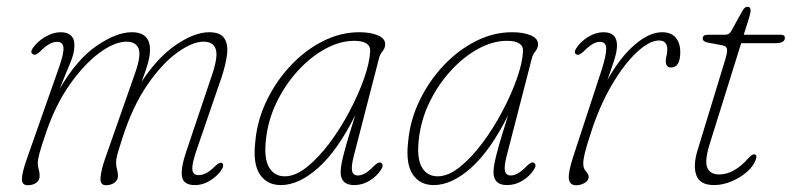

<svg xmlns="http://www.w3.org/2000/svg" viewBox="-20 -541 2346 569"><path d="M291 -69.5 379 -320.5Q399 -376 390.8 -396.8Q382.5 -417.5 355 -417.5Q320 -417.5 275.2 -384.8Q230.5 -352 188.2 -292.5Q146 -233 118 -152.5Q102 -105.5 97 -86.8Q92 -68 92 -57.5Q92 -47.5 94.8 -38.5Q97.5 -29.5 97.5 -19.5Q97.5 -6.5 87.2 0.8Q77 8 62 8Q44.5 8 45 -11.2Q45.5 -30.5 60 -71.5L155.5 -343Q169.5 -383 168 -400Q166.5 -417 149 -417Q126.5 -417 98.5 -388Q93 -383 87.8 -380.2Q82.5 -377.5 78 -380Q68.5 -385 76.5 -397.5Q90.5 -418 114 -431.8Q137.5 -445.5 159.5 -445.5Q200.5 -445.5 200.5 -407Q200.5 -383 188.2 -354.5Q176 -326 157 -278Q208 -365.5 266.8 -405.5Q325.5 -445.5 370.5 -445.5Q426 -445.5 424.5 -391Q424 -373 417.5 -350.8Q411 -328.5 399.5 -298.5Q447 -371 501.8 -408.2Q556.5 -445.5 600 -445.5Q633 -445.5 644.8 -427.5Q656.5 -409.5 652.8 -379.5Q649 -349.5 637 -313L564 -100.5Q549 -58 550 -40Q551 -22 569 -22Q579 -22 590.8 -27.8Q602.5 -33.5 618.5 -49.5Q631.5 -61.5 637.5 -58Q641.5 -56 641.2 -50.5Q641 -45 638 -40Q626.5 -21 604.2 -6.8Q582 7.5 557.5 7.5Q523 7.5 519.2 -18.5Q515.5 -44.5 533 -95L608.5 -319.5Q627 -374 619.2 -395.8Q611.5 -417.5 583 -417.5Q550.5 -417.5 505.8 -385.5Q461 -353.5 417.2 -290.2Q373.5 -227 343.5 -134Q332 -99 328 -84Q324 -69 324 -59.5Q324 -48 326.8 -39Q329.5 -30 329.5 -19Q329.5 -7 319 0.5Q308.5 8 294 8Q275.5 8 278 -15.8Q280.5 -39.5 291 -69.5Z M1028 -77Q1020.5 -47 1023.5 -34Q1026.5 -21 1041 -21Q1061.5 -21 1087.5 -48.5Q1102 -63 1109.5 -58.5Q1118.5 -52.5 1109.5 -38.5Q1097 -19 1075.8 -5.8Q1054.5 7.5 1029.5 7.5Q989.5 7.5 989.5 -31Q989.5 -42.5 992.8 -59.2Q996 -76 1005.2 -108.8Q1014.5 -141.5 1033 -200Q981 -95.5 923.5 -44Q866 7.5 812.5 7.5Q771.5 7.5 750.2 -24Q729 -55.5 736.5 -120.5Q742 -184 770 -242.2Q798 -300.5 841.2 -346.5Q884.5 -392.5 937 -419Q989.5 -445.5 1044.5 -445.5Q1078.5 -445.5 1100 -436.2Q1121.5 -427 1121.5 -410Q1121.5 -398.5 1113.5 -388.8Q1105.5 -379 1103 -367.5ZM768 -126Q762 -71 777.5 -44.8Q793 -18.5 824 -18.5Q855 -18.5 889 -45.5Q923 -72.5 955.8 -116Q988.5 -159.5 1015.2 -210Q1042 -260.5 1058.8 -308Q1075.5 -355.5 1077 -389.5Q1078 -420 1029.5 -420Q987.5 -420 944 -396.2Q900.5 -372.5 862.8 -331.2Q825 -290 799.5 -237.2Q774 -184.5 768 -126Z M1481 -77Q1473.5 -47 1476.5 -34Q1479.5 -21 1494 -21Q1514.5 -21 1540.5 -48.5Q1555 -63 1562.5 -58.5Q1571.5 -52.5 1562.5 -38.5Q1550 -19 1528.8 -5.8Q1507.5 7.5 1482.5 7.5Q1442.5 7.5 1442.5 -31Q1442.5 -42.5 1445.8 -59.2Q1449 -76 1458.2 -108.8Q1467.5 -141.5 1486 -200Q1434 -95.5 1376.5 -44Q1319 7.5 1265.5 7.5Q1224.5 7.5 1203.2 -24Q1182 -55.5 1189.5 -120.5Q1195 -184 1223 -242.2Q1251 -300.5 1294.2 -346.5Q1337.5 -392.5 1390 -419Q1442.5 -445.5 1497.5 -445.5Q1531.5 -445.5 1553 -436.2Q1574.5 -427 1574.5 -410Q1574.5 -398.5 1566.5 -388.8Q1558.5 -379 1556 -367.5ZM1221 -126Q1215 -71 1230.5 -44.8Q1246 -18.5 1277 -18.5Q1308 -18.5 1342 -45.5Q1376 -72.5 1408.8 -116Q1441.5 -159.5 1468.2 -210Q1495 -260.5 1511.8 -308Q1528.5 -355.5 1530 -389.5Q1531 -420 1482.5 -420Q1440.5 -420 1397 -396.2Q1353.5 -372.5 1315.8 -331.2Q1278 -290 1252.5 -237.2Q1227 -184.5 1221 -126Z M1688.5 -379.5Q1679 -384.5 1687.5 -397.5Q1700 -417.5 1722.8 -431.5Q1745.5 -445.5 1768.5 -445.5Q1808.5 -445.5 1808.5 -406.5Q1808.5 -388.5 1800.2 -362.8Q1792 -337 1780 -304Q1817.5 -371 1860.8 -408.2Q1904 -445.5 1942 -445.5Q1969 -445.5 1982.5 -429.5Q1996 -413.5 1996 -386.5Q1996 -341 1968.5 -341Q1953 -341 1953 -360.5Q1953 -368 1955.2 -375.5Q1957.5 -383 1957.5 -394.5Q1957.5 -421 1933 -421Q1904.5 -421 1867 -386Q1829.5 -351 1793 -289Q1756.5 -227 1730.5 -145.5Q1717 -104.5 1712.8 -86Q1708.5 -67.5 1708.5 -56.5Q1708.5 -41.5 1716.5 -33.2Q1724.5 -25 1724.5 -16.5Q1724.5 -6 1712.8 1Q1701 8 1687.5 8Q1669 8 1666 -9.8Q1663 -27.5 1678 -74.5L1764 -337Q1777 -378.5 1776.5 -397.8Q1776 -417 1757.5 -417Q1747.5 -417 1736.2 -410.5Q1725 -404 1709 -388Q1695 -375.5 1688.5 -379.5Z M2122 -406.5 2076.5 -415Q2062.5 -418 2062.5 -427.5Q2062.5 -438 2078 -438H2129Q2140.5 -438 2146.5 -448L2180.5 -509.5Q2187 -521 2195.5 -521Q2204.5 -521 2204.5 -509.5Q2204.5 -505.5 2202.8 -498.8Q2201 -492 2198.5 -483.5L2184 -438H2294Q2306 -438 2306 -429Q2306 -413 2278.5 -413H2176.5L2084.5 -118.5Q2067.5 -65.5 2075.8 -44.8Q2084 -24 2111.5 -24Q2156 -24 2199 -73.5Q2209.5 -85 2216.5 -83.5Q2224.5 -81.5 2220 -68.5Q2214 -50 2194.5 -32.5Q2175 -15 2148.5 -3.8Q2122 7.5 2096 7.5Q2054.5 7.5 2043.8 -21.2Q2033 -50 2047.5 -96.5L2127 -357Q2135.5 -383 2134.8 -393.5Q2134 -404 2122 -406.5Z"/></svg>

Font: Fraunces 72pt SuperSoft Thin
Style: Italic
Weight: 100
Italic angle: -16°
Version: Version 1.000;[b76b70a41]